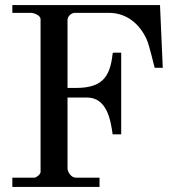

<svg xmlns="http://www.w3.org/2000/svg" viewBox="-20 -742 707 762"><path d="M29 -37V0H375V-37H280C263 -37 248 -59 248 -74V-355H326C403 -354 419 -269 427 -209H461V-533H430L427 -530C417 -429 379 -393 280 -393H248V-663C248 -677 263 -691 277 -691H412C483 -691 534 -647 562 -586C574 -559 593 -473 594 -473H626L615 -722H29V-691H106C115 -690 141 -681 141 -666V-59C141 -51 125 -37 117 -37Z"/></svg>

Font: MusAnalysis
Style: Regular
Weight: 400
Version: Version 2.0